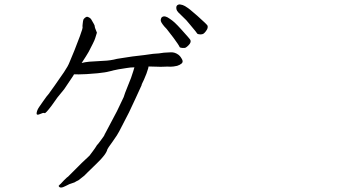

<svg xmlns="http://www.w3.org/2000/svg" viewBox="-20 -789 1540 860"><path d="M832 -677.7Q813.5 -701.2 798.8 -713.9Q786.1 -725.6 778.8 -733.4Q771.5 -741.2 770.5 -747.1Q768.6 -753.9 770.5 -760.7Q772.5 -765.6 777.3 -767.6Q782.2 -770.5 789.1 -768.6Q797.9 -767.6 808.6 -761.7Q821.3 -753.9 831.1 -746.1Q845.7 -734.4 864.3 -717.8Q908.2 -678.7 909.7 -673.8Q911.1 -668.9 909.7 -663.1Q908.2 -657.2 902.3 -649.4Q896.5 -641.6 891.6 -638.2Q886.7 -634.8 877 -634.8Q865.2 -635.7 863.3 -638.7Q863.3 -640.6 832 -677.7ZM756.8 -620.1Q730.5 -654.3 726.6 -659.2Q713.9 -671.9 708 -680.7Q702.1 -688.5 700.2 -695.3Q699.2 -701.2 702.1 -708Q704.1 -712.9 710 -714.8Q714.8 -716.8 721.7 -714.8Q729.5 -712.9 740.2 -705.1Q752 -697.3 761.7 -688.5Q775.4 -675.8 792 -657.2Q831.1 -614.3 833 -609.4Q835 -604.5 833 -598.6Q831.1 -592.8 824.2 -585.9Q817.4 -579.1 812.5 -576.2Q807.6 -573.2 796.4 -574.2Q785.2 -575.2 784.2 -579.1Q781.2 -586.9 756.8 -620.1ZM645.5 -491.2Q644.5 -487.3 643.6 -482.4Q637.7 -460.9 625 -432.6Q617.2 -417 614.3 -410.2H615.2L613.3 -405.3L586.9 -347.7Q561.5 -293.9 557.6 -285.2L513.7 -200.2Q507.8 -187.5 483.4 -153.3Q461.9 -124 460.9 -120.1Q456.1 -97.7 413.1 -56.6Q386.7 -31.2 373 -17.6Q361.3 -5.9 357.4 -2L331.1 18.6L321.3 23.4Q312.5 29.3 309.6 29.3Q289.1 35.2 274.4 43.9Q249 57.6 243.2 44.9L242.2 43.9L243.2 43Q248 37.1 252 34.2Q256.8 29.3 266.6 18.6Q282.2 2.9 285.2 2Q286.1 1 293 -5.9L346.7 -59.6Q377 -88.9 380.9 -91.8Q383.8 -95.7 395.5 -111.3Q407.2 -127 411.1 -133.8Q415 -141.6 418 -142.6Q418.9 -144.5 430.7 -159.2Q450.2 -184.6 449.2 -188.5V-189.5H450.2Q496.1 -275.4 503.9 -291L534.2 -354.5Q537.1 -366.2 552.7 -404.3Q569.3 -443.4 577.1 -470.7Q580.1 -480.5 582 -487.3Q581.1 -487.3 580.1 -487.3Q564.5 -487.3 547.9 -484.4Q513.7 -478.5 510.7 -478.5Q481.4 -472.7 480.5 -471.7Q452.1 -464.8 448.2 -464.8Q427.7 -460.9 367.2 -457Q327.1 -455.1 311.5 -456.1Q309.6 -452.1 307.6 -449.2Q270.5 -394.5 267.6 -389.6L237.3 -352.5Q233.4 -346.7 210.9 -315.4Q183.6 -279.3 179.7 -282.2Q175.8 -285.2 165 -280.3Q151.4 -274.4 147.5 -275.4Q142.6 -276.4 144.5 -285.2Q146.5 -296.9 155.3 -309.6Q168.9 -330.1 172.9 -335Q190.4 -360.4 201.2 -372.1Q201.2 -373 202.1 -374L224.6 -405.3L266.6 -465.8Q285.2 -493.2 292 -511.7Q300.8 -531.2 313.5 -563.5Q333 -613.3 337.9 -627Q352.5 -666 349.6 -668.9Q348.6 -669.9 351.6 -692.4Q352.5 -699.2 353.5 -701.2Q356.4 -706.1 361.3 -710Q368.2 -714.8 371.1 -713.9Q383.8 -710 388.7 -702.1Q405.3 -674.8 404.3 -671.9Q403.3 -668 414.1 -642.6Q411.1 -632.8 406.2 -617.2Q404.3 -610.4 395.5 -592.8Q385.7 -572.3 377 -556.6Q368.2 -541 345.7 -506.8Q359.4 -510.7 379.9 -512.7L444.3 -516.6Q474.6 -517.6 503.9 -525.4Q513.7 -527.3 535.2 -530.3Q569.3 -536.1 573.2 -536.1Q641.6 -543.9 651.4 -545.9Q660.2 -547.9 691.4 -549.8Q710 -553.7 745.1 -554.7Q763.7 -555.7 780.3 -543Q787.1 -537.1 790 -532.2Q796.9 -522.5 797.9 -516.6Q798.8 -509.8 793.9 -504.9Q786.1 -498 773.4 -494.1Q755.9 -490.2 744.1 -490.2Q729.5 -491.2 714.8 -490.2Q699.2 -489.3 684.6 -490.2Q658.2 -491.2 645.5 -491.2Z"/></svg>

Font: ToneOZ-Zhuyin-Tsuipita-TC
Style: Regular
Weight: 400
Designer: ÂÆ£ÂøóÂáåJeffrey Xuan(jeffreyx@gmail.com, ToneOZ.com) ÈòøÂù§(cjkFonts)
Foundry: ToneOZ
Version: Version 0.240710